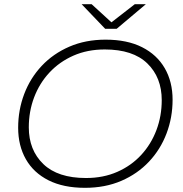

<svg xmlns="http://www.w3.org/2000/svg" viewBox="-20 -895 878 920"><path d="M387 5Q284 5 212.5 -31Q141 -67 104 -132Q67 -197 67 -283Q67 -368 96 -444.5Q125 -521 180 -579.5Q235 -638 312.5 -671.5Q390 -705 486 -705Q589 -705 660.5 -669Q732 -633 769.5 -568Q807 -503 807 -417Q807 -332 778 -255.5Q749 -179 694 -120.5Q639 -62 561.5 -28.5Q484 5 387 5ZM392 -42Q475 -42 542 -71.5Q609 -101 656.5 -152.5Q704 -204 729.5 -271.5Q755 -339 755 -415Q755 -524 686 -591Q617 -658 482 -658Q399 -658 332 -628.5Q265 -599 217 -547.5Q169 -496 143.5 -428.5Q118 -361 118 -285Q118 -176 187.5 -109Q257 -42 392 -42ZM484 -757 371 -875H419L514 -788L626 -875H679L539 -757Z"/></svg>

Font: Montserrat Light
Style: Italic
Weight: 300
Italic angle: -11.3°
Designer: Julieta Ulanovsky
Foundry: Julieta Ulanovsky
Version: Version 9.000; ttfautohint (v1.8.4.7-5d5b)